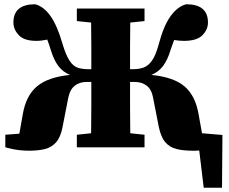

<svg xmlns="http://www.w3.org/2000/svg" viewBox="-20 -692 1074 902"><path d="M726 -96 699 -234Q692 -272 669 -289.5Q646 -307 614 -307H591Q591 -243 591 -183.5Q591 -124 592 -66L659 -59V0H341V-59L408 -66Q409 -127 409 -188Q409 -249 409 -307H386Q354 -307 331.5 -289.5Q309 -272 301 -234L274 -96Q265 -48 244 -24Q223 0 191.5 8Q160 16 116 16Q93 16 66.5 13Q40 10 5 0V-59L71 -64L87 -155Q102 -243 154 -286.5Q206 -330 309 -340Q275 -354 254 -382Q233 -410 219 -456Q215 -470 210.5 -482.5Q206 -495 202 -506Q174 -500 151 -500Q93 -500 68 -527Q43 -554 43 -586Q43 -672 145 -672Q185 -662 217 -617Q249 -572 274 -485Q290 -432 307 -406.5Q324 -381 345 -374Q366 -367 393 -367H409Q409 -422 409 -477Q409 -532 408 -586L341 -593V-652H659V-593L592 -586Q591 -532 591 -477.5Q591 -423 591 -367H607Q634 -367 655.5 -375Q677 -383 694.5 -408Q712 -433 726 -485Q749 -572 782 -617Q815 -662 855 -672Q957 -672 957 -586Q957 -553 931 -526.5Q905 -500 844 -500Q834 -500 822 -501Q810 -502 798 -504Q794 -494 790 -482Q786 -470 781 -456Q767 -410 746 -382Q725 -354 691 -340Q795 -330 846.5 -286.5Q898 -243 913 -155L929 -66L1025 -58L1023 190H937L916 15Q908 16 900 16Q892 16 884 16Q841 16 809 8Q777 0 756.5 -24Q736 -48 726 -96Z"/></svg>

Font: Source Serif Pro Black
Style: Regular
Weight: 900
Designer: Frank Grießhammer
Foundry: Adobe Systems Incorporated
Version: Version 3.001;hotconv 1.0.111;makeotfexe 2.5.65597